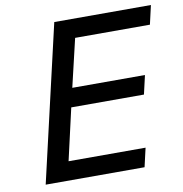

<svg xmlns="http://www.w3.org/2000/svg" viewBox="-81 -798 835 874"><g transform="rotate(-10 337.0 -361.0)"><path d="M517.1 0H60.1L227.1 -722.2H673.8L653.8 -634.8H308.1L255.9 -413.1H591.8L571.8 -326.2H235.8L181.2 -86.9H537.1Z"/></g></svg>

Font: Perun
Style: Italic
Weight: 400
Italic angle: -12°
Foundry: Stefan Peev, Context Ltd
Version: Version 001.000